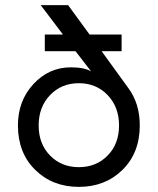

<svg xmlns="http://www.w3.org/2000/svg" viewBox="-20 -720 616 750"><path d="M155 -520V-585H226L139 -700H246L330 -585H455V-520H377L482 -375Q526 -315 526 -230Q526 -123 458.5 -56.5Q391 10 288 10Q185 10 117.5 -56.5Q50 -123 50 -230Q50 -326 110.5 -391.5Q171 -457 257 -457Q309 -457 336 -441L275 -520ZM400.5 -112.5Q445 -158 445 -230Q445 -302 400.5 -348.5Q356 -395 288 -395Q220 -395 175.5 -348.5Q131 -302 131 -230Q131 -158 175.5 -112.5Q220 -67 288 -67Q356 -67 400.5 -112.5Z"/></svg>

Font: renner_400book
Style: Book
Weight: 400
Version: Version 003.000 ; ttfautohint (v0.97) -l 8 -r 50 -G 200 -x 1